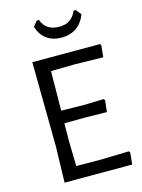

<svg xmlns="http://www.w3.org/2000/svg" viewBox="-125 -915 732 987"><g transform="rotate(-15 241.0 -421.0)"><path d="M453 0 459 -62 454 -70 300 -66 173 -67 170 -200 171 -295 285 -296 397 -294 404 -356 398 -363 292 -360 172 -362 174 -572 301 -574 452 -571 458 -633 454 -641H93L98 -193L93 0ZM352 -747.5C374 -763.2 390.3 -785.3 401 -814L378 -842H366C350 -801.3 319.7 -781 275 -781C227.7 -781 196.7 -801.3 182 -842H170L148 -814C157.3 -784.7 172.7 -762.3 194 -747C215.3 -731.7 241.3 -724 272 -724C303.3 -724 330 -731.8 352 -747.5Z"/></g></svg>

Font: Alegreya Sans SC
Style: Regular
Weight: 400
Designer: Juan Pablo del Peral
Foundry: Huerta Tipografica
Version: Version 1.000;PS 001.000;hotconv 1.0.70;makeotf.lib2.5.58329